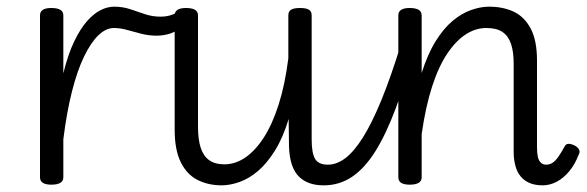

<svg xmlns="http://www.w3.org/2000/svg" viewBox="-20 -539 1761 576"><path d="M134 15Q117 15 108.5 9.5Q100 4 100 -7V-493Q100 -504 108.5 -509.5Q117 -515 134 -515Q152 -515 161 -509.5Q170 -504 170 -493V-319Q184 -376 202.5 -414.5Q221 -453 241.5 -476Q262 -499 282.5 -509Q303 -519 323 -519Q338 -519 345 -509.5Q352 -500 352 -487Q352 -474 344.5 -464.5Q337 -455 322 -455Q298 -455 275.5 -433.5Q253 -412 232.5 -370Q212 -328 196 -265Q180 -202 170 -121V-7Q170 4 161 9.5Q152 15 134 15Z M450 -432Q427 -432 405 -437.5Q383 -443 362 -449Q341 -455 321 -455Q306 -455 299 -464.5Q292 -474 292 -487Q292 -500 299.5 -509.5Q307 -519 322 -519Q348 -519 370.5 -511.5Q393 -504 415 -496.5Q437 -489 462 -489Q476 -489 487.5 -492Q499 -495 508 -500Q521 -508 529.5 -501.5Q538 -495 540 -483Q542 -471 530 -462Q509 -444 489.5 -438Q470 -432 450 -432Z M645 17Q605 17 573 1Q541 -15 522.5 -52Q504 -89 504 -150V-493Q504 -504 512.5 -509.5Q521 -515 538 -515Q556 -515 565 -509.5Q574 -504 574 -493V-159Q574 -121 582 -96Q590 -71 607.5 -58.5Q625 -46 653 -46Q686 -46 716 -66.5Q746 -87 771.5 -126.5Q797 -166 816 -225.5Q835 -285 845 -364V-493Q845 -505 853.5 -510Q862 -515 880 -515Q898 -515 906.5 -510Q915 -505 915 -493V-121Q915 -79 925.5 -62Q936 -45 963 -45Q975 -45 980.5 -35.5Q986 -26 985 -14Q984 -2 975.5 7.5Q967 17 950 17Q928 17 910 11Q892 5 878 -8Q864 -21 856 -44Q848 -67 847 -100L846 -182Q829 -126 805 -87.5Q781 -49 754 -26Q727 -3 698.5 7Q670 17 645 17Z M952 17Q939 17 933 7.5Q927 -2 928 -14Q929 -26 938 -35.5Q947 -45 964 -45Q990 -45 1016 -64.5Q1042 -84 1069 -127Q1096 -170 1124.5 -239.5Q1153 -309 1184 -410Q1188 -421 1199 -422.5Q1210 -424 1218.5 -417Q1227 -410 1224 -398Q1196 -291 1167 -213.5Q1138 -136 1106 -85Q1074 -34 1036 -8.5Q998 17 952 17Z M1608 17Q1586 17 1570 10.5Q1554 4 1543 -8.5Q1532 -21 1526.5 -40.5Q1521 -60 1521 -84V-348Q1521 -384 1513 -407.5Q1505 -431 1487.5 -443Q1470 -455 1439 -455Q1407 -455 1377.5 -436Q1348 -417 1322 -378.5Q1296 -340 1276.5 -280Q1257 -220 1245 -137V-7Q1245 4 1236 9.5Q1227 15 1209 15Q1192 15 1183.5 9.5Q1175 4 1175 -7V-493Q1175 -504 1183.5 -509.5Q1192 -515 1209 -515Q1227 -515 1236 -509.5Q1245 -504 1245 -493V-320Q1263 -377 1287 -415.5Q1311 -454 1338 -476.5Q1365 -499 1393.5 -509Q1422 -519 1447 -519Q1489 -519 1521 -504Q1553 -489 1572 -453.5Q1591 -418 1591 -357V-98Q1591 -80 1593.5 -68.5Q1596 -57 1602.5 -51Q1609 -45 1618 -45Q1629 -45 1637.5 -50.5Q1646 -56 1654.5 -68Q1663 -80 1673 -98Q1677 -107 1684.5 -107.5Q1692 -108 1703 -103Q1713 -98 1717 -90.5Q1721 -83 1716 -75Q1705 -46 1688 -25.5Q1671 -5 1650.5 6Q1630 17 1608 17Z"/></svg>

Font: Playwrite GB S Light
Style: Regular
Weight: 300
Designer: Veronika Burian, José Scaglione
Foundry: TypeTogether
Version: Version 1.002